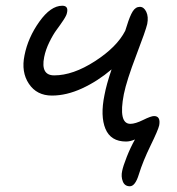

<svg xmlns="http://www.w3.org/2000/svg" viewBox="-20 -502 621 673"><path d="M162.1 -167Q108.9 -167 81.3 -208.3Q53.7 -249.5 65.9 -308.1Q78.1 -370.1 117.9 -426Q157.7 -481.9 198.2 -481.9Q220.7 -481.9 214.8 -457Q213.4 -448.2 202.4 -431.6Q191.4 -415 178.7 -397.9Q166 -380.9 153.1 -354.5Q140.1 -328.1 134.8 -301.8Q122.1 -237.8 169.9 -237.8Q235.8 -237.8 312.7 -287.4Q389.6 -336.9 418.9 -394Q422.4 -406.2 424.8 -412.1Q435.1 -445.8 445.1 -461.9Q455.1 -478 470.2 -478Q484.4 -478 492.7 -460.7Q501 -443.4 496.1 -418Q491.2 -396 457.5 -307.9Q423.8 -219.7 414.1 -171.9Q394 -67.9 437 -67.9Q454.1 -67.9 481.7 -81.5Q509.3 -95.2 520 -95.2Q543.5 -95.2 538.1 -63Q534.7 -46.9 507.8 8.1Q481 63 466.8 108.9Q454.1 150.9 435.1 150.9Q417 150.9 410.4 133.8Q403.8 116.7 408.2 97.2Q411.6 80.1 424.3 47.9Q437 15.6 453.1 -13.2Q436.5 -5.9 421.9 -5.9Q368.2 -5.9 349.6 -50.5Q331.1 -95.2 346.2 -168.9Q353 -205.6 371.1 -258.8Q322.3 -217.3 267.6 -192.1Q212.9 -167 162.1 -167Z"/></svg>

Font: Shantell Sans Irregular
Style: Italic
Weight: 300
Italic angle: -11.31°
Designer: Stephen Nixon, Anya Danilova, Shantell Martin
Foundry: Arrow Type
Version: Version 1.006;[9816181b4]